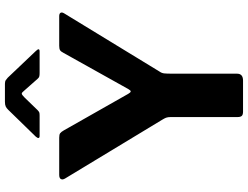

<svg xmlns="http://www.w3.org/2000/svg" viewBox="-133 -868 1001 775"><g transform="rotate(-90 367.5 -480.5)"><path d="M689.6 -742Q700.3 -742 703.4 -736.5Q706.4 -731 701.3 -722.4L465.9 -336.7Q460 -328.4 458.8 -318.7Q457.6 -309 457.6 -283.9V-24.4Q457.6 0 429.8 0H304.6Q291.9 0 287.2 -5.1Q282.6 -10.3 282.6 -21V-290Q282.6 -303.7 279.8 -310.8Q277 -317.8 271.2 -327.1L34.3 -718.6Q28.5 -728.6 32.3 -735.3Q36 -742 49.4 -742H199.3Q212 -742 217.1 -738.2Q222.3 -734.4 228.1 -724.4L376.1 -463.6Q381.7 -453.8 385.8 -453.4Q389.8 -453.1 395.1 -462.4L541.4 -724.4Q546.9 -735.4 552.6 -738.7Q558.3 -742 570.3 -742H689.6ZM436.9 -829.2 390.7 -881.5Q381.6 -893.2 377.1 -893.2Q372.6 -893.2 361 -881.5L310.4 -829.2Q304 -823.1 300.1 -822.1Q296.1 -821.1 287.6 -821.1H206.4Q198.5 -821.1 198 -825.5Q197.5 -829.9 203.7 -836.8L311.9 -947.9Q318.4 -954.7 325.2 -957.9Q332.1 -961.1 344.1 -961.1H416.9Q426.5 -961.1 431.8 -957.4Q437 -953.7 441.5 -949.6L548.7 -836.8Q564.3 -821.1 547 -821.1H460.4Q452.9 -821.1 447.2 -822.2Q441.6 -823.4 436.9 -829.2Z"/></g></svg>

Font: Libre Franklin Thin
Style: Regular
Weight: 100
Designer: Pablo Impallari, Rodrigo Fuenzalida, Nhung Nguyen
Foundry: Impallari Type
Version: Version 3.000